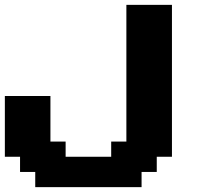

<svg xmlns="http://www.w3.org/2000/svg" viewBox="-20 -645 852 790"><path d="M125 125H562.5V62.5H625V0H687.5V-625H500V-62.5H437.5V0H250V-62.5H187.5V-250H0V0H62.5V62.5H125Z"/></svg>

Font: Faithful 32x
Style: Semibold
Weight: 400
Foundry: Faithful Resource Pack
Version: Version 1.0; January 27, 2023